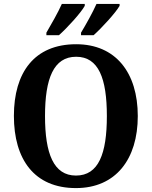

<svg xmlns="http://www.w3.org/2000/svg" viewBox="-20 -951 775 981"><path d="M394 -784V-771H458C500 -808 571 -886 591 -921V-931H473C453 -886 421 -829 394 -784ZM217 -784V-771H281C323 -808 394 -886 413 -921V-931H296C276 -886 243 -829 217 -784ZM368 10C571 10 684 -137 684 -358C684 -580 571 -725 369 -725C155 -725 51 -580 51 -359C51 -137 155 10 368 10ZM368 -54C254 -54 210 -166 210 -358C210 -550 254 -661 369 -661C484 -661 526 -550 526 -358C526 -166 484 -54 368 -54Z"/></svg>

Font: Noto Serif Tamil SemiCondensed
Style: Bold
Weight: 700
Width: 4
Designer: Indian Type Foundry, Tom Grace, and the Monotype Design Team
Foundry: Monotype Imaging Inc.
Version: Version 2.004